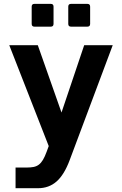

<svg xmlns="http://www.w3.org/2000/svg" viewBox="-20 -785 642 1012"><path d="M161.6 -644.5Q147 -644.5 147 -659.2V-750Q147 -764.6 161.6 -764.6H247.6Q262.2 -764.6 262.2 -750V-659.2Q262.2 -644.5 247.6 -644.5ZM354.5 -644.5Q339.8 -644.5 339.8 -659.2V-750Q339.8 -764.6 354.5 -764.6H440.4Q455.1 -764.6 455.1 -750V-659.2Q455.1 -644.5 440.4 -644.5ZM62 98.1H120.1Q141.6 98.1 157.2 95Q172.9 91.8 184.8 82.8Q196.8 73.7 206.5 57.4Q216.3 41 226.1 14.2L236.8 -15.1L28.8 -546.9H179.2L304.2 -191.9L423.8 -546.9H574.2L347.2 59.1Q318.4 136.2 278.1 171.6Q237.8 207 180.2 207H62Z"/></svg>

Font: Hack
Style: Bold
Weight: 700
Monospace: yes
Designer: Christopher Simpkins
Foundry: Christopher Simpkins
Version: Version 2.017